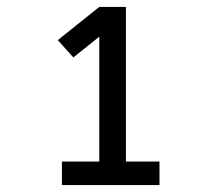

<svg xmlns="http://www.w3.org/2000/svg" viewBox="-20 -858 640 555"><path d="M159 -323V-391H267V-752L192 -692L147 -742L267 -838H344V-391H441V-323Z"/></svg>

Font: Iosevka Curly Slab Extended
Style: Regular
Weight: 400
Width: 7
Monospace: yes
Designer: Belleve Invis
Foundry: Belleve Invis
Version: Version 11.1.0; ttfautohint (v1.8.3)